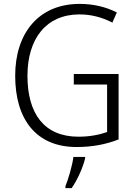

<svg xmlns="http://www.w3.org/2000/svg" viewBox="-20 -745 698 986"><path d="M359 -365V-311H530V-67C490 -53 442 -43 383 -43C207 -43 121 -161 121 -356C121 -546 217 -671 388 -671C446 -671 503 -657 557 -629L580 -681C523 -710 459 -725 389 -725C177 -725 58 -573 58 -356C58 -133 165 10 373 10C452 10 523 -3 589 -29V-365ZM417 69V61H357C352 103 330 178 316 211V221H348C379 177 406 114 417 69Z"/></svg>

Font: Noto Sans Bengali SemiCondensed Light
Style: Regular
Weight: 300
Width: 4
Designer: Joana Ranito - Universal Thirst; Jelle Bosma - Monotype Design Team
Foundry: Universal Thirst ehf.
Version: Version 3.000